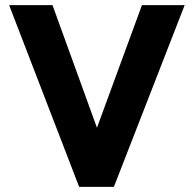

<svg xmlns="http://www.w3.org/2000/svg" viewBox="-20 -726 753 746"><path d="M287.5 0 15.5 -706H184L391 -135H322L531.5 -706H697.5L422.5 0Z"/></svg>

Font: Outfit Thin
Style: Regular
Weight: 100
Designer: Rodrigo Fuenzalida
Foundry: fragTYPE
Version: Version 1.100;gftools[0.9.27]